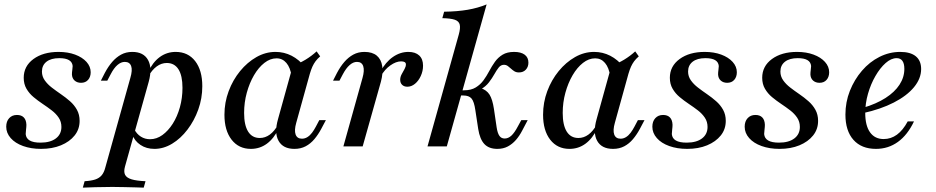

<svg xmlns="http://www.w3.org/2000/svg" viewBox="-20 -661 4225 867"><path d="M165.3 11.3Q120.2 11.3 84.3 -1.6Q48.4 -14.5 28.2 -37.5Q8.1 -60.5 8.1 -88.7Q8.1 -112.9 21.4 -127.4Q34.7 -141.9 56.5 -141.9Q76.6 -141.9 87.5 -130.6Q98.4 -119.4 99.2 -97.6Q99.2 -87.9 97.6 -75.8Q96 -63.7 96 -55.6Q97.6 -36.3 114.1 -26.6Q130.6 -16.9 162.9 -16.9Q207.3 -16.9 232.3 -35.9Q257.3 -54.8 257.3 -87.9Q257.3 -111.3 245.2 -129.4Q233.1 -147.6 213.7 -162.5Q194.4 -177.4 172.6 -191.9Q150.8 -206.5 131.5 -222.6Q112.1 -238.7 99.6 -260.1Q87.1 -281.5 87.1 -309.7Q87.1 -362.1 131 -394.4Q175 -426.6 244.4 -426.6Q286.3 -426.6 319 -414.5Q351.6 -402.4 370.6 -381.5Q389.5 -360.5 389.5 -334.7Q389.5 -313.7 377.8 -300.4Q366.1 -287.1 346 -287.1Q328.2 -287.1 316.9 -297.2Q305.6 -307.3 304.8 -325Q304.8 -334.7 306.5 -345.6Q308.1 -356.5 308.1 -362.9Q306.5 -380.6 291.5 -389.5Q276.6 -398.4 247.6 -398.4Q210.5 -398.4 189.9 -382.3Q169.4 -366.1 169.4 -337.9Q169.4 -316.1 181.9 -298.4Q194.4 -280.6 213.7 -265.7Q233.1 -250.8 254.8 -235.9Q276.6 -221 296 -204Q315.3 -187.1 327.4 -165.3Q339.5 -143.5 339.5 -115.3Q339.5 -77.4 316.9 -49.2Q294.4 -21 255.2 -4.8Q216.1 11.3 165.3 11.3Z M354 186.3 362.1 157.3Q391.1 155.6 409.7 149.6Q428.2 143.5 439.1 130.6Q450 117.7 455.6 95.2L568.5 -308.9Q579 -344.4 572.2 -362.9Q565.3 -381.5 543.5 -381.5Q526.6 -381.5 510.5 -367.7Q494.4 -354 479.8 -325.8L464.5 -296.8H435.5L453.2 -331.5Q468.5 -360.5 486.7 -381.5Q504.8 -402.4 527 -414.5Q549.2 -426.6 577.4 -426.6Q628.2 -426.6 648.4 -390.3Q668.5 -354 651.6 -291.9L544.4 91.1Q537.9 114.5 544.8 128.2Q551.6 141.9 574.2 148.8Q596.8 155.6 637.1 157.3L629 186.3Q614.5 185.5 591.1 185.1Q567.7 184.7 540.7 183.9Q513.7 183.1 487.1 183.1Q446.8 183.1 410.5 184.3Q374.2 185.5 354 186.3ZM677.4 11.3Q641.1 11.3 614.5 -6.5Q587.9 -24.2 577.4 -53.2L586.3 -77.4Q597.6 -55.6 616.1 -44Q634.7 -32.3 657.3 -32.3Q687.1 -32.3 713.3 -51.2Q739.5 -70.2 760.1 -102.4Q780.6 -134.7 792.3 -176.6Q804 -218.5 804 -264.5Q804 -319.4 785.9 -348Q767.7 -376.6 733.1 -376.6Q708.9 -376.6 687.5 -360.9Q666.1 -345.2 650 -316.1L648.4 -334.7Q669.4 -379.8 701.2 -403.2Q733.1 -426.6 773.4 -426.6Q829 -426.6 861.3 -385.1Q893.5 -343.5 893.5 -271.8Q893.5 -216.9 875.4 -166.5Q857.3 -116.1 826.6 -75.8Q796 -35.5 757.3 -12.1Q718.5 11.3 677.4 11.3Z M1112.9 11.3Q1058.1 11.3 1025.8 -30.2Q993.5 -71.8 993.5 -142.7Q993.5 -198.4 1012.5 -249.2Q1031.5 -300 1064.1 -339.9Q1096.8 -379.8 1137.9 -403.2Q1179 -426.6 1224.2 -426.6Q1262.9 -426.6 1296.8 -409.3Q1330.6 -391.9 1357.3 -358.9L1296.8 -316.9Q1291.1 -355.6 1273.4 -376.6Q1255.6 -397.6 1229 -397.6Q1200 -397.6 1173.8 -377Q1147.6 -356.5 1127 -321.4Q1106.5 -286.3 1094.4 -242.3Q1082.3 -198.4 1082.3 -150.8Q1082.3 -96 1100.4 -66.9Q1118.5 -37.9 1153.2 -37.9Q1177.4 -37.9 1198.4 -53.2Q1219.4 -68.5 1236.3 -99.2L1238.7 -80.6Q1216.9 -35.5 1185.1 -12.1Q1153.2 11.3 1112.9 11.3ZM1309.7 11.3Q1258.1 11.3 1237.9 -25Q1217.7 -61.3 1235.5 -123.4L1302.4 -364.5Q1332.3 -375 1359.7 -391.5Q1387.1 -408.1 1409.7 -429L1425.8 -406.5Q1412.9 -395.2 1404.8 -384.3Q1396.8 -373.4 1390.7 -360.1Q1384.7 -346.8 1379 -327.4L1317.7 -106.5Q1308.1 -72.6 1314.9 -53.6Q1321.8 -34.7 1343.5 -34.7Q1356.5 -34.7 1368.1 -41.9Q1379.8 -49.2 1389.1 -61.7Q1398.4 -74.2 1406.5 -89.5L1421.8 -118.5H1451.6L1430.6 -79Q1416.9 -53.2 1399.6 -32.7Q1382.3 -12.1 1360.1 -0.4Q1337.9 11.3 1309.7 11.3Z M1530.6 0 1616.9 -308.9Q1626.6 -342.7 1620.2 -362.1Q1613.7 -381.5 1591.9 -381.5Q1575 -381.5 1558.9 -367.3Q1542.7 -353.2 1528.2 -325.8L1512.9 -296.8H1483.9L1501.6 -331.5Q1516.9 -360.5 1535.1 -381.5Q1553.2 -402.4 1575.4 -414.5Q1597.6 -426.6 1625.8 -426.6Q1661.3 -426.6 1681.5 -409.7Q1701.6 -392.7 1706 -362.1Q1710.5 -331.5 1700 -291.9L1617.7 0ZM1819.4 -269.4Q1804.8 -269.4 1796 -277.8Q1787.1 -286.3 1787.1 -300.8Q1787.1 -313.7 1794 -326.2Q1800.8 -338.7 1806.9 -349.6Q1812.9 -360.5 1812.9 -370.2Q1812.9 -383.9 1791.1 -383.9Q1768.5 -383.9 1742.7 -365.7Q1716.9 -347.6 1699.2 -316.1L1697.6 -337.1Q1721 -380.6 1754 -403.6Q1787.1 -426.6 1824.2 -426.6Q1855.6 -426.6 1873 -410.5Q1890.3 -394.4 1890.3 -364.5Q1890.3 -340.3 1880.2 -318.1Q1870.2 -296 1854 -282.7Q1837.9 -269.4 1819.4 -269.4Z M1910.5 0 2051.6 -504.8Q2059.7 -533.9 2056 -549.6Q2052.4 -565.3 2033.9 -571.8Q2015.3 -578.2 1977.4 -579L1985.5 -608.1Q2045.2 -608.9 2091.9 -616.9Q2138.7 -625 2177.4 -641.1L1997.6 0ZM2225.8 11.3Q2187.9 11.3 2167.3 -10.5Q2146.8 -32.3 2139.5 -78.2L2126.6 -162.9Q2121 -202.4 2109.3 -216.1Q2097.6 -229.8 2072.6 -229.8H2041.9L2048.4 -253.2H2075Q2107.3 -253.2 2128.2 -266.1Q2149.2 -279 2163.3 -298.4Q2177.4 -317.7 2189.1 -339.9Q2200.8 -362.1 2214.9 -381.9Q2229 -401.6 2249.6 -414.1Q2270.2 -426.6 2301.6 -426.6Q2332.3 -426.6 2349.2 -414.1Q2366.1 -401.6 2366.1 -378.2Q2366.1 -358.9 2354.4 -346.4Q2342.7 -333.9 2323.4 -333.9Q2311.3 -333.9 2302.8 -339.1Q2294.4 -344.4 2287.1 -351.2Q2279.8 -358.1 2272.6 -363.3Q2265.3 -368.5 2256.5 -368.5Q2241.9 -368.5 2232.3 -356.5Q2222.6 -344.4 2212.5 -326.2Q2202.4 -308.1 2187.9 -289.1Q2173.4 -270.2 2149.2 -256.5V-263.7Q2177.4 -254.8 2190.7 -233.5Q2204 -212.1 2210.5 -168.5L2222.6 -86.3Q2226.6 -59.7 2235.1 -47.6Q2243.5 -35.5 2258.9 -35.5Q2275 -35.5 2289.1 -48.4Q2303.2 -61.3 2318.5 -90.3L2333.9 -118.5H2362.9L2337.9 -71Q2325.8 -47.6 2309.7 -29Q2293.5 -10.5 2273 0.4Q2252.4 11.3 2225.8 11.3Z M2551.6 11.3Q2496.8 11.3 2464.5 -30.2Q2432.3 -71.8 2432.3 -142.7Q2432.3 -198.4 2451.2 -249.2Q2470.2 -300 2502.8 -339.9Q2535.5 -379.8 2576.6 -403.2Q2617.7 -426.6 2662.9 -426.6Q2701.6 -426.6 2735.5 -409.3Q2769.4 -391.9 2796 -358.9L2735.5 -316.9Q2729.8 -355.6 2712.1 -376.6Q2694.4 -397.6 2667.7 -397.6Q2638.7 -397.6 2612.5 -377Q2586.3 -356.5 2565.7 -321.4Q2545.2 -286.3 2533.1 -242.3Q2521 -198.4 2521 -150.8Q2521 -96 2539.1 -66.9Q2557.3 -37.9 2591.9 -37.9Q2616.1 -37.9 2637.1 -53.2Q2658.1 -68.5 2675 -99.2L2677.4 -80.6Q2655.6 -35.5 2623.8 -12.1Q2591.9 11.3 2551.6 11.3ZM2748.4 11.3Q2696.8 11.3 2676.6 -25Q2656.5 -61.3 2674.2 -123.4L2741.1 -364.5Q2771 -375 2798.4 -391.5Q2825.8 -408.1 2848.4 -429L2864.5 -406.5Q2851.6 -395.2 2843.5 -384.3Q2835.5 -373.4 2829.4 -360.1Q2823.4 -346.8 2817.7 -327.4L2756.5 -106.5Q2746.8 -72.6 2753.6 -53.6Q2760.5 -34.7 2782.3 -34.7Q2795.2 -34.7 2806.9 -41.9Q2818.5 -49.2 2827.8 -61.7Q2837.1 -74.2 2845.2 -89.5L2860.5 -118.5H2890.3L2869.4 -79Q2855.6 -53.2 2838.3 -32.7Q2821 -12.1 2798.8 -0.4Q2776.6 11.3 2748.4 11.3Z M3083.1 11.3Q3037.9 11.3 3002 -1.6Q2966.1 -14.5 2946 -37.5Q2925.8 -60.5 2925.8 -88.7Q2925.8 -112.9 2939.1 -127.4Q2952.4 -141.9 2974.2 -141.9Q2994.4 -141.9 3005.2 -130.6Q3016.1 -119.4 3016.9 -97.6Q3016.9 -87.9 3015.3 -75.8Q3013.7 -63.7 3013.7 -55.6Q3015.3 -36.3 3031.9 -26.6Q3048.4 -16.9 3080.6 -16.9Q3125 -16.9 3150 -35.9Q3175 -54.8 3175 -87.9Q3175 -111.3 3162.9 -129.4Q3150.8 -147.6 3131.5 -162.5Q3112.1 -177.4 3090.3 -191.9Q3068.5 -206.5 3049.2 -222.6Q3029.8 -238.7 3017.3 -260.1Q3004.8 -281.5 3004.8 -309.7Q3004.8 -362.1 3048.8 -394.4Q3092.7 -426.6 3162.1 -426.6Q3204 -426.6 3236.7 -414.5Q3269.4 -402.4 3288.3 -381.5Q3307.3 -360.5 3307.3 -334.7Q3307.3 -313.7 3295.6 -300.4Q3283.9 -287.1 3263.7 -287.1Q3246 -287.1 3234.7 -297.2Q3223.4 -307.3 3222.6 -325Q3222.6 -334.7 3224.2 -345.6Q3225.8 -356.5 3225.8 -362.9Q3224.2 -380.6 3209.3 -389.5Q3194.4 -398.4 3165.3 -398.4Q3128.2 -398.4 3107.7 -382.3Q3087.1 -366.1 3087.1 -337.9Q3087.1 -316.1 3099.6 -298.4Q3112.1 -280.6 3131.5 -265.7Q3150.8 -250.8 3172.6 -235.9Q3194.4 -221 3213.7 -204Q3233.1 -187.1 3245.2 -165.3Q3257.3 -143.5 3257.3 -115.3Q3257.3 -77.4 3234.7 -49.2Q3212.1 -21 3173 -4.8Q3133.9 11.3 3083.1 11.3Z M3500 11.3Q3454.8 11.3 3419 -1.6Q3383.1 -14.5 3362.9 -37.5Q3342.7 -60.5 3342.7 -88.7Q3342.7 -112.9 3356 -127.4Q3369.4 -141.9 3391.1 -141.9Q3411.3 -141.9 3422.2 -130.6Q3433.1 -119.4 3433.9 -97.6Q3433.9 -87.9 3432.3 -75.8Q3430.6 -63.7 3430.6 -55.6Q3432.3 -36.3 3448.8 -26.6Q3465.3 -16.9 3497.6 -16.9Q3541.9 -16.9 3566.9 -35.9Q3591.9 -54.8 3591.9 -87.9Q3591.9 -111.3 3579.8 -129.4Q3567.7 -147.6 3548.4 -162.5Q3529 -177.4 3507.3 -191.9Q3485.5 -206.5 3466.1 -222.6Q3446.8 -238.7 3434.3 -260.1Q3421.8 -281.5 3421.8 -309.7Q3421.8 -362.1 3465.7 -394.4Q3509.7 -426.6 3579 -426.6Q3621 -426.6 3653.6 -414.5Q3686.3 -402.4 3705.2 -381.5Q3724.2 -360.5 3724.2 -334.7Q3724.2 -313.7 3712.5 -300.4Q3700.8 -287.1 3680.6 -287.1Q3662.9 -287.1 3651.6 -297.2Q3640.3 -307.3 3639.5 -325Q3639.5 -334.7 3641.1 -345.6Q3642.7 -356.5 3642.7 -362.9Q3641.1 -380.6 3626.2 -389.5Q3611.3 -398.4 3582.3 -398.4Q3545.2 -398.4 3524.6 -382.3Q3504 -366.1 3504 -337.9Q3504 -316.1 3516.5 -298.4Q3529 -280.6 3548.4 -265.7Q3567.7 -250.8 3589.5 -235.9Q3611.3 -221 3630.6 -204Q3650 -187.1 3662.1 -165.3Q3674.2 -143.5 3674.2 -115.3Q3674.2 -77.4 3651.6 -49.2Q3629 -21 3589.9 -4.8Q3550.8 11.3 3500 11.3Z M3935.5 11.3Q3870.2 11.3 3833.9 -29.4Q3797.6 -70.2 3797.6 -143.5Q3797.6 -200 3817.7 -250.8Q3837.9 -301.6 3872.2 -341.5Q3906.5 -381.5 3951.2 -404Q3996 -426.6 4045.2 -426.6Q4091.1 -426.6 4115.3 -406.9Q4139.5 -387.1 4139.5 -349.2Q4139.5 -306.5 4107.3 -267.3Q4075 -228.2 4016.1 -198Q3957.3 -167.7 3876.6 -150L3877.4 -174.2Q3937.1 -191.9 3978.6 -218.5Q4020.2 -245.2 4041.9 -278.6Q4063.7 -312.1 4063.7 -350Q4063.7 -374.2 4054.8 -386.3Q4046 -398.4 4029 -398.4Q4004 -398.4 3979 -376.2Q3954 -354 3933.1 -317.7Q3912.1 -281.5 3899.6 -237.9Q3887.1 -194.4 3887.1 -150.8Q3887.1 -93.5 3908.9 -63.3Q3930.6 -33.1 3970.2 -33.1Q4003.2 -33.1 4030.2 -52.8Q4057.3 -72.6 4079 -112.9H4107.3Q4078.2 -51.6 4034.7 -20.2Q3991.1 11.3 3935.5 11.3Z"/></svg>

Font: Playfair 5pt SemiExpanded Light Medium
Style: Italic
Weight: 500
Italic angle: -15.6°
Version: Version 2.001;gftools[0.9.30]